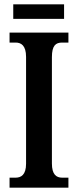

<svg xmlns="http://www.w3.org/2000/svg" viewBox="-20 -864 358 884"><path d="M41 -777H275V-844H41ZM24 0H295V-46H266C239 -46 219 -61 219 -111V-601C219 -655 237 -668 266 -668H295V-714H24V-668H52C77 -668 100 -655 100 -602V-110C100 -59 77 -46 52 -46H24Z"/></svg>

Font: Noto Serif Sinhala ExtraCondensed SemiBold
Style: Regular
Weight: 600
Width: 2
Designer: Jelle Bosma - Monotype Design Team
Foundry: Monotype Imaging Inc.
Version: Version 2.007